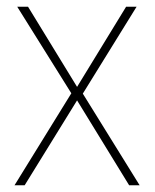

<svg xmlns="http://www.w3.org/2000/svg" viewBox="-20 -548 459 568"><path d="M191 -272 31 -528H63L208 -291L353 -528H384L225 -271L393 0H362L208 -251L53 0H23Z"/></svg>

Font: Noto Sans Gurmukhi UI SemiCondensed Thin
Style: Regular
Weight: 100
Width: 4
Designer: Jelle Bosma - Monotype Design Team
Foundry: Monotype Imaging Inc.
Version: Version 2.004; ttfautohint (v1.8.4.7-5d5b)